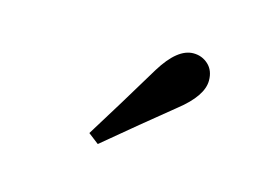

<svg xmlns="http://www.w3.org/2000/svg" viewBox="-46 -918 532 377"><g transform="rotate(15 220.5 -729.5)"><path d="M151.4 -635.7Q195.3 -706.1 245.1 -789.1Q276.4 -839.8 308.6 -839.8Q326.2 -839.8 338.9 -828.1Q351.6 -816.4 351.6 -795.9Q351.6 -764.6 305.7 -728.5Q244.1 -678.7 172.9 -619.1Z"/></g></svg>

Font: GenYoMin TW TTF SemiBold
Style: Regular
Weight: 600
Version: Version 1.300